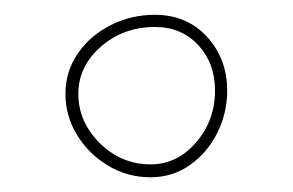

<svg xmlns="http://www.w3.org/2000/svg" viewBox="-20 -321 400 262"><path d="M69.3 -192.9Q69.3 -223.6 86.2 -248Q103 -272.5 130.9 -286.6Q158.7 -300.8 191.4 -300.8Q234.9 -300.8 262.5 -270.8Q290 -240.7 290 -197.3Q290 -166.5 276.4 -139.4Q262.7 -112.3 239 -95.7Q215.3 -79.1 185.5 -79.1Q153.8 -79.1 127.4 -95Q101.1 -110.8 85.2 -136.7Q69.3 -162.6 69.3 -192.9ZM86.9 -192.9Q86.9 -154.8 116.2 -125.7Q145.5 -96.7 185.5 -96.7Q221.7 -96.7 247.6 -126.7Q273.4 -156.7 273.4 -197.3Q273.4 -234.9 250.5 -259.5Q227.5 -284.2 191.4 -284.2Q148.4 -284.2 117.7 -257.3Q86.9 -230.5 86.9 -192.9Z"/></svg>

Font: Mikhak Thin
Style: Regular
Weight: 100
Designer: Amin Abedi
Version: Version 3.3